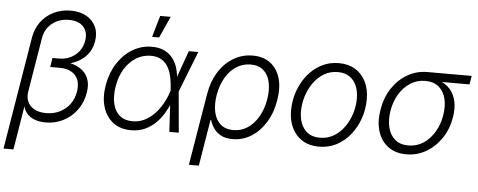

<svg xmlns="http://www.w3.org/2000/svg" viewBox="-58 -905 3137 1261"><g transform="rotate(5 1511.0 -274.0)"><path d="M1 204.1 124 -541Q133.8 -598.6 166.7 -642.8Q199.7 -687 250.2 -711.9Q300.8 -736.8 362.8 -736.8Q422.4 -736.8 465.1 -713.1Q507.8 -689.5 527.8 -647.2Q547.9 -605 538.6 -549.8Q530.3 -499 502 -463.6Q473.6 -428.2 430.9 -408Q388.2 -387.7 336.9 -381.8L339.8 -400.4Q380.4 -397 415.3 -384.8Q450.2 -372.6 475.1 -349.9Q500 -327.1 511 -292.2Q522 -257.3 513.7 -208.5Q503.4 -145 468 -95.9Q432.6 -46.9 378.9 -18.8Q325.2 9.3 260.3 9.3Q219.7 9.3 187 -3.2Q154.3 -15.6 134 -41.5Q113.8 -67.4 108.9 -108.4L118.7 -114.3L66.4 204.1ZM259.3 -52.2Q308.1 -52.2 348.1 -71.8Q388.2 -91.3 414.6 -126.5Q440.9 -161.6 448.7 -209Q460.4 -279.8 425.5 -318.1Q390.6 -356.4 322.8 -356.4H259.8L269.5 -416.5H311Q353.5 -416.5 387.7 -432.9Q421.9 -449.2 444.6 -479Q467.3 -508.8 473.6 -548.3Q483.4 -606 451.4 -640.6Q419.4 -675.3 356.4 -675.3Q313 -675.3 277.6 -658.7Q242.2 -642.1 219.2 -612.3Q196.3 -582.5 189.5 -542L129.9 -181.6Q124 -145 137.2 -115.7Q150.4 -86.4 181.6 -69.3Q212.9 -52.2 259.3 -52.2Z M824.7 11.2Q754.4 11.2 706.8 -24.4Q659.2 -60.1 639.4 -123.3Q619.6 -186.5 633.3 -268.1Q647 -350.1 687 -412.8Q727.1 -475.6 785.9 -511.2Q844.7 -546.9 914.6 -546.9Q963.9 -546.9 998.3 -529.5Q1032.7 -512.2 1054.2 -482.9Q1075.7 -453.6 1085.7 -417Q1095.7 -380.4 1097.2 -340.8H1119.6L1114.3 -271.5L1138.7 0H1076.2L1060.5 -280.3Q1058.6 -319.8 1051.3 -356.7Q1043.9 -393.6 1027.6 -423.1Q1011.2 -452.6 983.2 -470Q955.1 -487.3 912.1 -487.3Q859.9 -487.3 815.4 -460Q771 -432.6 740.5 -383.1Q710 -333.5 699.2 -267.1Q688.5 -201.2 700.2 -151.9Q711.9 -102.5 744.6 -75.4Q777.3 -48.3 829.6 -48.3Q870.6 -48.3 905.8 -65.2Q940.9 -82 969.7 -111.1Q998.5 -140.1 1020.5 -177.7Q1042.5 -215.3 1056.6 -256.8L1157.7 -539.1H1220.2L1113.8 -268.1L1096.7 -199.7H1076.7Q1060.1 -157.7 1036.9 -119.6Q1013.7 -81.5 982.4 -52Q951.2 -22.5 912.1 -5.6Q873 11.2 824.7 11.2ZM909.2 -611.8 950.2 -753.4H1019.5L955.6 -611.8Z M1223.1 204.1 1301.8 -269Q1315.4 -352.1 1354.5 -414.6Q1393.6 -477.1 1451.4 -512Q1509.3 -546.9 1579.1 -546.9Q1648.4 -546.9 1694.6 -512.5Q1740.7 -478 1759.5 -416.3Q1778.3 -354.5 1764.6 -271.5Q1751.5 -187.5 1712.6 -123.8Q1673.8 -60.1 1617.4 -24.4Q1561 11.2 1494.1 11.2Q1447.3 11.2 1416.7 -5.4Q1386.2 -22 1368.7 -47.9Q1351.1 -73.7 1343.3 -101.1H1338.9L1288.6 204.1ZM1493.2 -48.3Q1546.4 -48.3 1588.6 -76.9Q1630.9 -105.5 1659.4 -155.8Q1688 -206.1 1698.2 -269.5Q1708.5 -332.5 1697.8 -381.8Q1687 -431.2 1655.3 -459.2Q1623.5 -487.3 1570.8 -487.3Q1518.6 -487.3 1476.1 -459.7Q1433.6 -432.1 1405 -383.1Q1376.5 -334 1365.2 -269.5Q1354.5 -204.6 1365.7 -154.5Q1377 -104.5 1409.2 -76.4Q1441.4 -48.3 1493.2 -48.3Z M2063 11.2Q2000.5 11.2 1955.1 -16.4Q1909.7 -43.9 1885 -93.8Q1860.4 -143.6 1860.4 -209.5Q1860.4 -272.9 1880.6 -333.3Q1900.9 -393.6 1938.7 -441.7Q1976.6 -489.7 2029.3 -518.3Q2082 -546.9 2147 -546.9Q2209.5 -546.9 2254.9 -519.3Q2300.3 -491.7 2325 -442.1Q2349.6 -392.6 2349.6 -326.2Q2349.6 -262.2 2329.3 -201.9Q2309.1 -141.6 2271 -93.3Q2232.9 -44.9 2180.2 -16.8Q2127.4 11.2 2063 11.2ZM2064.5 -47.9Q2115.7 -47.9 2156.5 -72.5Q2197.3 -97.2 2225.8 -137.7Q2254.4 -178.2 2269.3 -227.3Q2284.2 -276.4 2284.2 -325.2Q2284.2 -372.6 2268.6 -409.2Q2252.9 -445.8 2222.2 -466.8Q2191.4 -487.8 2145.5 -487.8Q2094.7 -487.8 2054.2 -463.6Q2013.7 -439.5 1985.1 -398.9Q1956.5 -358.4 1941.2 -309.1Q1925.8 -259.8 1925.8 -209.5Q1925.8 -139.2 1960.7 -93.5Q1995.6 -47.9 2064.5 -47.9Z M2639.2 11.2Q2568.4 11.2 2520 -23.9Q2471.7 -59.1 2451.7 -121.6Q2431.6 -184.1 2445.3 -265.6Q2458.5 -347.2 2499.3 -408.7Q2540 -470.2 2599.9 -504.6Q2659.7 -539.1 2730.5 -539.1H3022.5L3013.2 -482.4H2788.6L2722.7 -480Q2667.5 -480 2623.5 -451.4Q2579.6 -422.9 2550.5 -374.5Q2521.5 -326.2 2511.2 -265.6Q2501.5 -205.1 2513.2 -155.8Q2524.9 -106.4 2558.6 -77.1Q2592.3 -47.9 2647.5 -47.9Q2702.6 -47.9 2746.6 -76.9Q2790.5 -106 2819.8 -155.3Q2849.1 -204.6 2858.9 -265.6Q2869.1 -326.7 2856.9 -375.2Q2844.7 -423.8 2811 -451.9Q2777.3 -480 2722.7 -480L2724.6 -503.9Q2776.9 -503.9 2818.1 -487.8Q2859.4 -471.7 2886.2 -440.4Q2913.1 -409.2 2923.3 -363.3Q2933.6 -317.4 2923.8 -257.8Q2911.1 -180.2 2870.4 -119.4Q2829.6 -58.6 2769.8 -23.7Q2710 11.2 2639.2 11.2Z"/></g></svg>

Font: Inter 18pt Light
Style: Italic
Weight: 300
Italic angle: -9.3988°
Designer: Rasmus Andersson
Foundry: rsms
Version: Version 4.001;git-66647c0bb